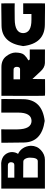

<svg xmlns="http://www.w3.org/2000/svg" viewBox="1248 -2050 804 3341"><g transform="rotate(-90 1650.5 -379.0)"><path d="M39.1 -758.8Q103.5 -758.8 297.9 -758.8Q297.9 -569.3 297.9 0Q233.4 0 39.1 0Q39.1 -190.4 39.1 -758.8ZM297.9 -758.8Q344.7 -759.8 485.4 -760.7Q581.1 -751 627.9 -696.3Q674.8 -641.6 675.8 -570.3Q673.8 -537.1 666 -512.7Q658.2 -489.3 643.6 -466.8Q702.1 -441.4 741.2 -383.8Q780.3 -326.2 785.2 -244.1Q784.2 -137.7 709 -69.3Q632.8 0 542 0Q460.9 0 297.9 0Q297.9 -189.5 297.9 -758.8ZM451.2 -532.2Q475.6 -532.2 487.3 -547.9Q498 -564.5 499 -591.8Q499 -612.3 484.4 -628.9Q468.8 -645.5 442.4 -644.5Q442.4 -644.5 362.3 -644.5Q283.2 -645.5 229.5 -645.5Q229.5 -607.4 229.5 -532.2Q285.2 -532.2 451.2 -532.2ZM516.6 -124Q548.8 -124 563.5 -160.2Q578.1 -195.3 578.1 -256.8Q579.1 -302.7 559.6 -339.8Q540 -377 505.9 -376Q505.9 -376 403.3 -377Q300.8 -377 232.4 -377.9Q232.4 -293 232.4 -124Q303.7 -124 516.6 -124Z M1362.3 -758.8Q1420.9 -758.8 1597.7 -757.8Q1598.6 -742.2 1598.6 -693.4Q1598.6 -599.6 1595.7 -380.9Q1591.8 -47.9 1216.8 -3.9Q847.7 -55.7 841.8 -363.3Q837.9 -574.2 837.9 -681.6Q837.9 -730.5 837.9 -757.8Q916 -758.8 1071.3 -759.8Q1068.4 -718.8 1070.3 -477.5Q1073.2 -235.4 1216.8 -232.4Q1362.3 -234.4 1362.3 -467.8Q1362.3 -700.2 1362.3 -758.8Z M1657.2 1Q1653.3 -1 1653.3 -193.4Q1653.3 -234.4 1653.3 -284.2Q1654.3 -567.4 1654.3 -756.8Q1819.3 -756.8 2149.4 -756.8Q2151.4 -756.8 2154.3 -756.8Q2277.3 -756.8 2340.8 -675.8Q2405.3 -593.8 2407.2 -512.7Q2405.3 -402.3 2367.2 -361.3Q2329.1 -319.3 2273.4 -289.1Q2272.5 -287.1 2272.5 -284.2Q2272.5 -281.2 2272.5 -281.2Q2273.4 -279.3 2274.4 -277.3Q2275.4 -276.4 2278.3 -273.4Q2279.3 -271.5 2280.3 -270.5Q2282.2 -268.6 2282.2 -268.6Q2284.2 -267.6 2288.1 -265.6Q2290 -265.6 2296.9 -263.7Q2337.9 -263.7 2460.9 -263.7Q2460.9 -197.3 2460.9 1Q2401.4 1 2222.7 0Q2144.5 -2.9 2077.1 -78.1Q2009.8 -153.3 1947.3 -217.8Q1946.3 -144.5 1944.3 2Q1872.1 2 1766.6 2.9Q1739.3 2.9 1718.8 2.9Q1660.2 2.9 1657.2 1ZM2120.1 -432.6Q2139.6 -432.6 2149.4 -449.2Q2158.2 -464.8 2158.2 -492.2Q2159.2 -512.7 2146.5 -529.3Q2133.8 -545.9 2113.3 -544.9Q2113.3 -544.9 2048.8 -545.9Q1984.4 -545.9 1941.4 -545.9Q1941.4 -507.8 1941.4 -432.6Q1986.3 -432.6 2120.1 -432.6Z M3263.7 -234.4Q3263.7 -175.8 3262.7 1Q3247.1 2 3195.3 2Q3102.5 2 2891.6 -1Q2563.5 -4.9 2519.5 -378.9Q2571.3 -749 2874 -754.9Q3084 -758.8 3190.4 -758.8Q3236.3 -758.8 3262.7 -758.8Q3262.7 -680.7 3263.7 -525.4Q3223.6 -528.3 2986.3 -525.4Q2748 -523.4 2745.1 -379.9Q2747.1 -233.4 2976.6 -234.4Q3206.1 -234.4 3263.7 -234.4ZM3078.1 -377.9Q3125 -377.9 3263.7 -377.9Q3263.7 -341.8 3263.7 -234.4Q3217.8 -234.4 3078.1 -234.4Q3078.1 -270.5 3078.1 -377.9Z"/></g></svg>

Font: Star Wars
Style: Regular
Weight: 400
Version: Version 1.0